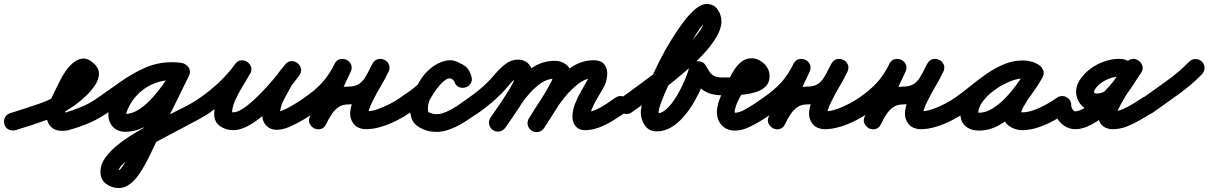

<svg xmlns="http://www.w3.org/2000/svg" viewBox="-63 -607 6099 969"><path d="M15 50Q-3 55 -19.5 46.5Q-36 38 -41 20Q-46 2 -37.5 -14.5Q-29 -31 -11 -36Q64 -59 137.5 -84.5Q211 -110 275 -159Q288 -169 301.5 -180.5Q315 -192 326 -204Q335 -214 340 -222Q341 -223 342.5 -228Q344 -233 345 -231Q345 -227 348 -223Q351 -219 349 -221Q349 -221 349 -221Q349 -222 349 -222Q347 -223 350.5 -221.5Q354 -220 355 -219Q358 -219 362 -220Q363 -221 360 -219Q357 -217 356 -215Q345 -205 337 -191Q329 -177 323 -164Q307 -130 287 -94.5Q267 -59 263 -22Q263 -19 261.5 -24Q260 -29 258 -31Q255 -35 254 -35Q253 -35 250 -36Q250 -36 250 -36Q257 -37 263 -38Q263 -38 262 -38Q261 -37 261 -37Q308 -51 349 -68Q390 -85 431 -114Q431 -114 431 -114Q431 -114 431 -114Q447 -125 465.5 -121.5Q484 -118 494 -103Q505 -87 501.5 -68.5Q498 -50 483 -40Q435 -7 387.5 13.5Q340 34 285 49Q285 49 284 50Q283 50 283 50Q260 55 236 52.5Q212 50 194 33Q173 11 173 -19.5Q173 -50 185.5 -83.5Q198 -117 214 -148Q230 -179 241 -202Q252 -225 269.5 -250Q287 -275 310 -293Q333 -311 358.5 -311.5Q384 -312 411 -286Q411 -286 411 -287Q411 -287 411 -287Q438 -261 436.5 -232.5Q435 -204 416.5 -176.5Q398 -149 373.5 -125.5Q349 -102 329 -87Q259 -33 179 -4Q99 25 15 50Q15 50 15 50Q15 50 15 50Z M420 -51Q409 -67 412.5 -85Q416 -103 431 -114Q487 -153 545.5 -194.5Q604 -236 668 -264.5Q732 -293 803 -293Q815 -293 827 -292Q839 -291 851 -290Q873 -287 882 -271.5Q891 -256 889 -239Q887 -222 874 -209.5Q861 -197 839 -200Q823 -203 807 -203Q739 -203 682 -169.5Q625 -136 592 -77Q587 -67 580.5 -53.5Q574 -40 574 -28Q574 -24 571 -28Q568 -32 569 -32Q605 -32 642 -57Q679 -82 712 -120Q745 -158 770.5 -196.5Q796 -235 810 -263Q819 -283 837 -287Q855 -291 870 -283Q885 -276 892.5 -259.5Q900 -243 890 -223Q852 -146 814 -68.5Q776 9 737 86Q737 86 737 87Q737 88 737 88Q724 111 709 143.5Q694 176 676 210.5Q658 245 637 275Q616 305 590.5 323.5Q565 342 536 342Q500 342 472 320.5Q444 299 444 260Q444 221 472 184Q500 147 546 112.5Q592 78 647.5 47Q703 16 760 -12.5Q817 -41 866 -66Q915 -91 947 -114Q947 -114 947 -114Q947 -114 947 -114Q962 -125 980.5 -121.5Q999 -118 1010 -103Q1021 -88 1017.5 -69.5Q1014 -51 999 -40Q977 -25 935 -2Q893 21 840.5 48Q788 75 734 104.5Q680 134 635 162.5Q590 191 562 216.5Q534 242 534 260Q534 262 533.5 258.5Q533 255 532 254Q528 249 529 250.5Q530 252 536 252Q542 252 554 235Q566 218 581 191.5Q596 165 611 136Q626 107 638 82Q650 57 657 44Q657 44 657 45Q657 46 657 46Q695 -31 733 -108.5Q771 -186 810 -263Q820 -283 837.5 -287Q855 -291 870 -283Q885 -276 892.5 -259.5Q900 -243 890 -223Q870 -182 837 -133.5Q804 -85 762 -41Q720 3 671 30.5Q622 58 569 58Q531 58 507.5 33.5Q484 9 484 -28Q484 -52 493 -76Q502 -100 513 -120Q558 -201 636.5 -247Q715 -293 807 -293Q829 -293 851 -290Q873 -286 882.5 -271Q892 -256 890 -239Q887 -222 874.5 -210Q862 -198 839 -200Q830 -201 821.5 -202Q813 -203 803 -203Q759 -203 716.5 -187Q674 -171 633.5 -146Q593 -121 555.5 -93Q518 -65 483 -40Q467 -29 449 -32.5Q431 -36 420 -51Z M935 -52Q924 -67 927.5 -85.5Q931 -104 947 -114Q996 -148 1042 -191Q1088 -234 1123 -283Q1136 -301 1153 -302.5Q1170 -304 1184 -295Q1198 -286 1204 -269.5Q1210 -253 1199 -235Q1183 -206 1161.5 -171.5Q1140 -137 1124 -101Q1108 -65 1108 -32Q1108 -32 1108 -32Q1107 -37 1104 -40Q1101 -43 1106 -41.5Q1111 -40 1114 -40Q1135 -40 1163.5 -59Q1192 -78 1224 -108Q1256 -138 1286 -171.5Q1316 -205 1339.5 -234Q1363 -263 1374 -279Q1387 -297 1405 -297Q1423 -297 1437 -287Q1450 -277 1455 -259.5Q1460 -242 1446 -225Q1437 -213 1426.5 -200.5Q1416 -188 1408 -175Q1408 -175 1408 -175Q1409 -176 1409 -176Q1391 -143 1370.5 -105.5Q1350 -68 1350 -30Q1350 -28 1350 -28Q1350 -29 1349 -30Q1349 -30 1349 -31Q1348 -32 1348 -32Q1350 -28 1351 -26Q1351 -27 1350 -29Q1349 -31 1347 -32Q1344 -36 1337 -39Q1330 -42 1334 -42Q1345 -42 1364 -50Q1383 -58 1404 -70Q1425 -82 1444 -94Q1463 -106 1474 -114Q1474 -114 1474 -114Q1474 -114 1474 -114Q1489 -125 1507.5 -121.5Q1526 -118 1537 -103Q1548 -88 1544.5 -69.5Q1541 -51 1526 -40Q1503 -24 1469 -3.5Q1435 17 1399.5 32.5Q1364 48 1334 48Q1310 48 1294 37.5Q1278 27 1270 12Q1270 12 1269 11Q1269 10 1269 10Q1260 -7 1260 -30Q1260 -81 1283 -127.5Q1306 -174 1329 -218Q1329 -218 1330 -219Q1330 -219 1330 -219Q1339 -236 1351.5 -251Q1364 -266 1376 -281Q1389 -298 1407 -298.5Q1425 -299 1438 -289Q1451 -279 1455.5 -262Q1460 -245 1448 -227Q1429 -201 1400.5 -165.5Q1372 -130 1336.5 -92.5Q1301 -55 1262.5 -22.5Q1224 10 1186 30Q1148 50 1114 50Q1077 50 1047.5 29.5Q1018 9 1018 -32Q1018 -75 1035 -118Q1052 -161 1076 -201.5Q1100 -242 1121 -279Q1131 -298 1149 -299Q1167 -300 1182 -291Q1196 -282 1202.5 -265Q1209 -248 1197 -231Q1157 -175 1105.5 -127Q1054 -79 997 -40Q982 -29 963.5 -32.5Q945 -36 935 -52Z M1525 -40Q1509 -29 1491 -32.5Q1473 -36 1462 -51Q1451 -67 1454.5 -85Q1458 -103 1473 -114Q1526 -150 1561.5 -188.5Q1597 -227 1626 -285Q1636 -305 1653.5 -308.5Q1671 -312 1686 -305Q1701 -298 1708.5 -281.5Q1716 -265 1707 -245Q1676 -179 1645 -113Q1614 -47 1583 19Q1574 39 1556 43Q1538 47 1523 40Q1508 32 1500 16Q1492 0 1502 -20Q1522 -61 1547.5 -95Q1573 -129 1609 -149.5Q1645 -170 1695 -170Q1733 -170 1753.5 -186.5Q1774 -203 1787.5 -229Q1801 -255 1817 -286Q1828 -305 1845 -308.5Q1862 -312 1877 -305Q1892 -298 1899.5 -282Q1907 -266 1898 -246Q1881 -209 1859.5 -173.5Q1838 -138 1820 -101Q1814 -90 1809 -78.5Q1804 -67 1800 -55Q1797 -46 1796 -39Q1796 -39 1796 -35Q1796 -31 1795 -33Q1793 -37 1788 -41Q1783 -45 1785 -45Q1811 -45 1843 -56Q1875 -67 1905.5 -83Q1936 -99 1957 -114Q1957 -114 1957 -114Q1957 -114 1957 -114Q1972 -124 1990.5 -121Q2009 -118 2020 -103Q2030 -88 2027 -69.5Q2024 -51 2009 -40Q1980 -20 1941.5 0Q1903 20 1862 32.5Q1821 45 1785 45Q1764 45 1746 37Q1728 29 1717 11Q1702 -12 1704.5 -41.5Q1707 -71 1720.5 -103.5Q1734 -136 1752 -168.5Q1770 -201 1788 -230.5Q1806 -260 1816 -283Q1825 -303 1842.5 -306.5Q1860 -310 1876 -302Q1891 -295 1899 -278.5Q1907 -262 1897 -243Q1872 -197 1848 -160Q1824 -123 1788.5 -101.5Q1753 -80 1695 -80Q1664 -80 1643.5 -65Q1623 -50 1608.5 -27Q1594 -4 1583 20Q1573 40 1555.5 44Q1538 48 1523 41Q1508 33 1500 17Q1492 1 1501 -19Q1532 -85 1563 -151Q1594 -217 1625 -284Q1635 -304 1652.5 -307.5Q1670 -311 1685 -303Q1700 -296 1708 -280Q1716 -264 1706 -244Q1672 -177 1629 -130Q1586 -83 1525 -40Q1525 -40 1525 -40Q1525 -40 1525 -40Z M2008 -39Q1992 -29 1973.5 -33Q1955 -37 1945 -52Q1935 -68 1939 -86.5Q1943 -105 1958 -115Q1981 -130 2004 -146.5Q2027 -163 2047 -182Q2048 -183 2045.5 -179Q2043 -175 2044 -176Q2058 -208 2085 -238Q2112 -268 2147 -286.5Q2182 -305 2219 -301Q2220 -301 2223 -300Q2227 -299 2227 -299Q2261 -290 2283.5 -274Q2306 -258 2316 -222Q2322 -201 2312.5 -186Q2303 -171 2287 -166Q2271 -161 2254.5 -167Q2238 -173 2231 -194Q2229 -198 2228 -200Q2228 -200 2228 -199Q2229 -198 2229 -198Q2227 -200 2225 -202Q2223 -204 2221 -206Q2221 -206 2220 -206Q2220 -207 2220 -207Q2206 -217 2188.5 -206Q2171 -195 2154 -174.5Q2137 -154 2124.5 -134.5Q2112 -115 2108 -107Q2108 -107 2108 -108Q2109 -109 2109 -109Q2101 -95 2098 -77Q2095 -59 2098 -43Q2099 -40 2110 -36.5Q2121 -33 2125 -32Q2125 -32 2124 -32Q2124 -32 2124 -32Q2154 -27 2187 -41.5Q2220 -56 2250.5 -77Q2281 -98 2303 -114Q2318 -125 2336.5 -121.5Q2355 -118 2366 -103Q2377 -88 2373.5 -69.5Q2370 -51 2355 -40Q2320 -16 2280 9.5Q2240 35 2196.5 49.5Q2153 64 2108 56Q2108 56 2108 56Q2107 56 2107 56Q2074 50 2045.5 30.5Q2017 11 2010 -25Q2003 -56 2008.5 -90Q2014 -124 2029 -151Q2029 -151 2030 -152Q2030 -153 2030 -153Q2047 -182 2072.5 -215Q2098 -248 2130 -273Q2162 -298 2198 -302.5Q2234 -307 2272 -279Q2272 -279 2272 -280Q2271 -280 2271 -280Q2277 -276 2282.5 -271.5Q2288 -267 2293 -262Q2293 -262 2294 -261Q2294 -260 2294 -260Q2308 -245 2315 -224Q2323 -204 2312.5 -189Q2302 -174 2286 -169Q2270 -164 2253 -169.5Q2236 -175 2230 -196Q2227 -207 2219.5 -208.5Q2212 -210 2203 -213Q2203 -213 2207 -212Q2211 -211 2211 -211Q2194 -213 2176.5 -200.5Q2159 -188 2145.5 -170.5Q2132 -153 2126 -140Q2118 -121 2096 -102Q2074 -83 2049.5 -67Q2025 -51 2008 -39Q2008 -39 2008 -39Q2008 -39 2008 -39Z M2355 -40Q2339 -29 2321 -32.5Q2303 -36 2292 -51Q2281 -67 2284.5 -85Q2288 -103 2303 -114Q2352 -148 2393 -187Q2414 -208 2438 -236Q2462 -264 2489.5 -285Q2517 -306 2551 -306Q2586 -306 2607 -282Q2628 -258 2628 -224Q2628 -199 2612 -163Q2596 -127 2572.5 -89Q2549 -51 2525.5 -17.5Q2502 16 2487 38Q2487 38 2487 38Q2487 38 2487 38Q2476 53 2458 56.5Q2440 60 2424 49Q2409 38 2405.5 20Q2402 2 2413 -14Q2421 -25 2436 -46.5Q2451 -68 2468.5 -94.5Q2486 -121 2502 -147Q2518 -173 2528 -193.5Q2538 -214 2538 -224Q2538 -227 2540.5 -223Q2543 -219 2546 -217Q2547 -217 2549.5 -216.5Q2552 -216 2551 -216Q2549 -216 2548 -215Q2527 -204 2506 -178Q2485 -152 2468 -135Q2416 -83 2355 -40Q2355 -40 2355 -40Q2355 -40 2355 -40ZM2487 38Q2476 53 2458 56.5Q2440 60 2424 49Q2409 38 2405.5 20Q2402 2 2413 -14Q2442 -55 2475 -104.5Q2508 -154 2547 -198.5Q2586 -243 2633 -271.5Q2680 -300 2738 -300Q2771 -300 2795.5 -280Q2820 -260 2820 -225Q2820 -201 2804 -165.5Q2788 -130 2765 -91Q2742 -52 2719.5 -17.5Q2697 17 2683 39Q2683 39 2683 39Q2683 39 2683 39Q2673 54 2654.5 58Q2636 62 2620 52Q2605 42 2601 23.5Q2597 5 2607 -11Q2615 -23 2629.5 -45.5Q2644 -68 2661.5 -95.5Q2679 -123 2694.5 -149.5Q2710 -176 2720 -196.5Q2730 -217 2730 -225Q2730 -226 2730 -223.5Q2730 -221 2731 -220Q2733 -215 2737.5 -212.5Q2742 -210 2738 -210Q2697 -210 2661 -183Q2625 -156 2593 -116Q2561 -76 2534.5 -34.5Q2508 7 2487 38Q2487 38 2487 38Q2487 38 2487 38ZM2683 38Q2674 54 2656 58.5Q2638 63 2622 53Q2606 44 2601 26Q2596 8 2606 -9Q2631 -50 2663.5 -99.5Q2696 -149 2737 -195Q2778 -241 2825.5 -271Q2873 -301 2927 -303Q2970 -304 2987 -282Q3004 -260 3001.5 -227.5Q2999 -195 2984 -167Q2972 -145 2956 -119Q2940 -93 2928 -66.5Q2916 -40 2916 -16Q2916 -16 2916 -17Q2914 -26 2906 -32.5Q2898 -39 2889 -40Q2890 -40 2888 -40Q2914 -40 2942.5 -52.5Q2971 -65 2997 -82.5Q3023 -100 3043 -114Q3043 -114 3043 -114Q3043 -114 3043 -114Q3059 -125 3077.5 -121.5Q3096 -118 3106 -103Q3117 -87 3113.5 -68.5Q3110 -50 3095 -40Q3065 -20 3031.5 1Q2998 22 2961.5 36Q2925 50 2888 50Q2859 50 2842.5 30.5Q2826 11 2826 -16Q2826 -50 2839 -83Q2852 -116 2870.5 -148Q2889 -180 2905 -209Q2915 -229 2912.5 -231.5Q2910 -234 2918 -222Q2925 -212 2929 -212.5Q2933 -213 2931 -213Q2892 -212 2855 -183.5Q2818 -155 2785.5 -114.5Q2753 -74 2726.5 -32.5Q2700 9 2683 38Q2683 38 2683 38Q2683 38 2683 38Z M3062 -51Q3051 -67 3054.5 -85Q3058 -103 3073 -114Q3093 -128 3131 -155.5Q3169 -183 3216 -218.5Q3263 -254 3310.5 -293.5Q3358 -333 3398.5 -372Q3439 -411 3463.5 -443.5Q3488 -476 3488 -499Q3488 -507 3487 -505Q3486 -503 3494 -499Q3496 -498 3499 -498Q3501 -497 3502 -497Q3503 -497 3502 -497Q3494 -497 3473 -468.5Q3452 -440 3425 -394Q3398 -348 3369 -294Q3340 -240 3315.5 -188Q3291 -136 3276 -96.5Q3261 -57 3261 -40Q3261 -34 3263 -30.5Q3265 -27 3260 -31Q3258 -33 3255 -33Q3252 -34 3250.5 -34Q3249 -34 3251 -34Q3273 -34 3295 -52Q3317 -70 3337 -99Q3357 -128 3373 -160Q3389 -192 3400 -220.5Q3411 -249 3415 -265Q3418 -279 3429 -287.5Q3440 -296 3453 -298Q3466 -299 3478.5 -294.5Q3491 -290 3498 -277Q3510 -257 3519 -243.5Q3528 -230 3542.5 -223Q3557 -216 3585 -216Q3604 -216 3617 -203Q3630 -190 3630 -171Q3630 -152 3617 -139Q3604 -126 3585 -126Q3541 -126 3511.5 -138Q3482 -150 3461 -173.5Q3440 -197 3420 -233Q3413 -245 3426 -253.5Q3439 -262 3458 -265Q3476 -268 3491 -263.5Q3506 -259 3503 -245Q3496 -214 3480 -174Q3464 -134 3441 -94Q3418 -54 3388.5 -19.5Q3359 15 3324.5 35.5Q3290 56 3251 56Q3212 56 3191.5 26Q3171 -4 3171 -40Q3171 -62 3183 -102.5Q3195 -143 3216.5 -194Q3238 -245 3265.5 -299.5Q3293 -354 3324.5 -405Q3356 -456 3387.5 -497.5Q3419 -539 3448.5 -563Q3478 -587 3502 -587Q3539 -587 3558.5 -559.5Q3578 -532 3578 -499Q3578 -463 3553 -420.5Q3528 -378 3486.5 -333.5Q3445 -289 3394.5 -245.5Q3344 -202 3293 -162.5Q3242 -123 3197.5 -91.5Q3153 -60 3125 -40Q3109 -29 3091 -32.5Q3073 -36 3062 -51Z M3576 -126Q3557 -126 3544 -139Q3531 -152 3531 -171Q3531 -190 3544 -203Q3557 -216 3576 -216Q3592 -216 3607.5 -216Q3623 -216 3639 -217Q3648 -217 3657.5 -217.5Q3667 -218 3676 -219Q3686 -220 3696.5 -221.5Q3707 -223 3717 -226Q3724 -228 3729 -230Q3732 -231 3733.5 -232.5Q3735 -234 3734 -232Q3732 -229 3731 -226Q3731 -224 3731 -223Q3731 -222 3731 -221Q3731 -221 3727 -223Q3727 -223 3728 -223Q3729 -223 3730 -223Q3729 -223 3723 -213.5Q3717 -204 3710.5 -193Q3704 -182 3702 -176Q3688 -146 3669.5 -113Q3651 -80 3645 -48Q3645 -48 3645 -48Q3645 -49 3645 -49Q3645 -45 3645 -42Q3645 -38 3647 -38Q3666 -38 3693.5 -52.5Q3721 -67 3747.5 -85Q3774 -103 3789 -114Q3804 -124 3822.5 -121Q3841 -118 3852 -103Q3862 -88 3859 -69.5Q3856 -51 3841 -40Q3817 -23 3783.5 -1.5Q3750 20 3714.5 36Q3679 52 3647 52Q3605 52 3580 25.5Q3555 -1 3555 -42Q3555 -52 3557 -63Q3557 -63 3557 -64Q3557 -64 3557 -64Q3564 -103 3584 -140.5Q3604 -178 3620 -214Q3630 -236 3645.5 -259Q3661 -282 3682 -297.5Q3703 -313 3730 -313Q3750 -313 3769 -303Q3792 -291 3806.5 -270Q3821 -249 3821 -223Q3821 -191 3802.5 -172Q3784 -153 3755 -143.5Q3726 -134 3692.5 -130Q3659 -126 3628 -126Q3597 -126 3576 -126Q3576 -126 3576 -126Q3576 -126 3576 -126Z M3841 -40Q3825 -29 3807 -32.5Q3789 -36 3778 -51Q3767 -67 3770.5 -85Q3774 -103 3789 -114Q3842 -150 3877.5 -188.5Q3913 -227 3942 -285Q3952 -305 3969.5 -308.5Q3987 -312 4002 -305Q4017 -298 4024.5 -281.5Q4032 -265 4023 -245Q3992 -179 3961 -113Q3930 -47 3899 19Q3890 39 3872 43Q3854 47 3839 40Q3824 32 3816 16Q3808 0 3818 -20Q3838 -61 3863.5 -95Q3889 -129 3925 -149.5Q3961 -170 4011 -170Q4049 -170 4069.5 -186.5Q4090 -203 4103.5 -229Q4117 -255 4133 -286Q4144 -305 4161 -308.5Q4178 -312 4193 -305Q4208 -298 4215.5 -282Q4223 -266 4214 -246Q4197 -209 4175.5 -173.5Q4154 -138 4136 -101Q4130 -90 4125 -78.5Q4120 -67 4116 -55Q4113 -46 4112 -39Q4112 -39 4112 -35Q4112 -31 4111 -33Q4109 -37 4104 -41Q4099 -45 4101 -45Q4127 -45 4159 -56Q4191 -67 4221.5 -83Q4252 -99 4273 -114Q4273 -114 4273 -114Q4273 -114 4273 -114Q4288 -124 4306.5 -121Q4325 -118 4336 -103Q4346 -88 4343 -69.5Q4340 -51 4325 -40Q4296 -20 4257.5 0Q4219 20 4178 32.5Q4137 45 4101 45Q4080 45 4062 37Q4044 29 4033 11Q4018 -12 4020.5 -41.5Q4023 -71 4036.5 -103.5Q4050 -136 4068 -168.5Q4086 -201 4104 -230.5Q4122 -260 4132 -283Q4141 -303 4158.5 -306.5Q4176 -310 4192 -302Q4207 -295 4215 -278.5Q4223 -262 4213 -243Q4188 -197 4164 -160Q4140 -123 4104.5 -101.5Q4069 -80 4011 -80Q3980 -80 3959.5 -65Q3939 -50 3924.5 -27Q3910 -4 3899 20Q3889 40 3871.5 44Q3854 48 3839 41Q3824 33 3816 17Q3808 1 3817 -19Q3848 -85 3879 -151Q3910 -217 3941 -284Q3951 -304 3968.5 -307.5Q3986 -311 4001 -303Q4016 -296 4024 -280Q4032 -264 4022 -244Q3988 -177 3945 -130Q3902 -83 3841 -40Q3841 -40 3841 -40Q3841 -40 3841 -40Z M4325 -40Q4309 -29 4291 -32.5Q4273 -36 4262 -51Q4251 -67 4254.5 -85Q4258 -103 4273 -114Q4326 -150 4361.5 -188.5Q4397 -227 4426 -285Q4436 -305 4453.5 -308.5Q4471 -312 4486 -305Q4501 -298 4508.5 -281.5Q4516 -265 4507 -245Q4476 -179 4445 -113Q4414 -47 4383 19Q4374 39 4356 43Q4338 47 4323 40Q4308 32 4300 16Q4292 0 4302 -20Q4322 -61 4347.5 -95Q4373 -129 4409 -149.5Q4445 -170 4495 -170Q4533 -170 4553.5 -186.5Q4574 -203 4587.5 -229Q4601 -255 4617 -286Q4628 -305 4645 -308.5Q4662 -312 4677 -305Q4692 -298 4699.5 -282Q4707 -266 4698 -246Q4681 -209 4659.5 -173.5Q4638 -138 4620 -101Q4614 -90 4609 -78.5Q4604 -67 4600 -55Q4597 -46 4596 -39Q4596 -39 4596 -35Q4596 -31 4595 -33Q4593 -37 4588 -41Q4583 -45 4585 -45Q4611 -45 4643 -56Q4675 -67 4705.5 -83Q4736 -99 4757 -114Q4757 -114 4757 -114Q4757 -114 4757 -114Q4772 -124 4790.5 -121Q4809 -118 4820 -103Q4830 -88 4827 -69.5Q4824 -51 4809 -40Q4780 -20 4741.5 0Q4703 20 4662 32.5Q4621 45 4585 45Q4564 45 4546 37Q4528 29 4517 11Q4502 -12 4504.5 -41.5Q4507 -71 4520.5 -103.5Q4534 -136 4552 -168.5Q4570 -201 4588 -230.5Q4606 -260 4616 -283Q4625 -303 4642.5 -306.5Q4660 -310 4676 -302Q4691 -295 4699 -278.5Q4707 -262 4697 -243Q4672 -197 4648 -160Q4624 -123 4588.5 -101.5Q4553 -80 4495 -80Q4464 -80 4443.5 -65Q4423 -50 4408.5 -27Q4394 -4 4383 20Q4373 40 4355.5 44Q4338 48 4323 41Q4308 33 4300 17Q4292 1 4301 -19Q4332 -85 4363 -151Q4394 -217 4425 -284Q4435 -304 4452.5 -307.5Q4470 -311 4485 -303Q4500 -296 4508 -280Q4516 -264 4506 -244Q4472 -177 4429 -130Q4386 -83 4325 -40Q4325 -40 4325 -40Q4325 -40 4325 -40Z M4746 -51Q4735 -67 4738.5 -85Q4742 -103 4757 -114Q4796 -141 4835.5 -173.5Q4875 -206 4917 -235Q4959 -264 5004.5 -283Q5050 -302 5101 -302Q5122 -302 5143 -296Q5164 -290 5182 -278Q5200 -265 5201.5 -247.5Q5203 -230 5194 -217Q5185 -203 5168.5 -197Q5152 -191 5133 -202Q5124 -207 5117.5 -209Q5111 -211 5099 -211Q5071 -211 5033 -195.5Q4995 -180 4958.5 -154Q4922 -128 4898 -96.5Q4874 -65 4874 -34Q4874 -29 4870 -34Q4866 -39 4870 -38Q4873 -38 4878 -38Q4913 -38 4949.5 -61.5Q4986 -85 5019 -121Q5052 -157 5078 -194.5Q5104 -232 5120 -260Q5130 -279 5148 -282.5Q5166 -286 5181 -277Q5195 -269 5202 -252.5Q5209 -236 5198 -216Q5190 -200 5172 -175Q5154 -150 5135.5 -122Q5117 -94 5103.5 -70Q5090 -46 5090 -32Q5090 -30 5089.5 -33.5Q5089 -37 5088 -39Q5084 -44 5087 -42Q5090 -40 5096 -40Q5125 -40 5157 -52Q5189 -64 5219 -81Q5249 -98 5272 -114Q5287 -125 5305.5 -121.5Q5324 -118 5335 -103Q5346 -88 5342.5 -69.5Q5339 -51 5324 -40Q5293 -19 5254.5 2Q5216 23 5175 36.5Q5134 50 5096 50Q5060 50 5030 29Q5000 8 5000 -32Q5000 -61 5013 -90.5Q5026 -120 5046 -149.5Q5066 -179 5086 -206.5Q5106 -234 5120 -260Q5130 -279 5148 -282.5Q5166 -286 5181 -277Q5195 -269 5202 -252.5Q5209 -236 5198 -216Q5176 -176 5142.5 -129.5Q5109 -83 5067 -41.5Q5025 0 4977 26Q4929 52 4878 52Q4837 52 4810.5 30.5Q4784 9 4784 -34Q4784 -75 4804.5 -113.5Q4825 -152 4858.5 -186Q4892 -220 4933.5 -246Q4975 -272 5018 -286.5Q5061 -301 5099 -301Q5142 -301 5179 -280Q5197 -269 5198.5 -251.5Q5200 -234 5190 -219Q5181 -204 5164 -198Q5147 -192 5130 -204Q5124 -209 5116 -210.5Q5108 -212 5101 -212Q5061 -212 5022 -194Q4983 -176 4946.5 -148.5Q4910 -121 4875.5 -91.5Q4841 -62 4809 -40Q4793 -29 4775 -32.5Q4757 -36 4746 -51Z M5298 -122Q5317 -122 5330 -109Q5343 -96 5343 -77Q5343 -68 5349 -56.5Q5355 -45 5365 -45Q5386 -46 5417 -66Q5448 -86 5480 -115.5Q5512 -145 5537.5 -174Q5563 -203 5574 -221Q5575 -224 5577 -227Q5580 -235 5583.5 -227.5Q5587 -220 5584 -220Q5551 -220 5515.5 -201.5Q5480 -183 5463 -156Q5450 -135 5473 -135Q5499 -135 5520 -151.5Q5541 -168 5559.5 -193Q5578 -218 5593 -244Q5608 -270 5621 -289Q5634 -308 5651.5 -309.5Q5669 -311 5683 -301Q5697 -292 5702.5 -275Q5708 -258 5696 -239Q5670 -200 5643.5 -162Q5617 -124 5595 -83Q5590 -74 5585.5 -65Q5581 -56 5577 -47Q5573 -38 5571 -30Q5570 -25 5570 -25Q5569 -29 5569 -30Q5569 -31 5565 -36Q5560 -40 5558 -43Q5556 -43 5553 -44Q5550 -45 5552 -45Q5578 -45 5605.5 -57Q5633 -69 5659 -85.5Q5685 -102 5707 -116Q5723 -125 5741 -120.5Q5759 -116 5769 -100Q5778 -84 5773.5 -66Q5769 -48 5753 -38Q5723 -20 5690.5 -1Q5658 18 5623.5 31.5Q5589 45 5552 45Q5535 45 5520 39Q5505 33 5494 20Q5477 -2 5480.5 -33Q5484 -64 5500.5 -100Q5517 -136 5540 -171.5Q5563 -207 5585 -237.5Q5607 -268 5621 -289Q5633 -307 5651 -308.5Q5669 -310 5683 -301Q5697 -291 5702.5 -274Q5708 -257 5695 -239Q5675 -208 5653.5 -174.5Q5632 -141 5606.5 -111.5Q5581 -82 5548.5 -63.5Q5516 -45 5473 -45Q5429 -45 5401.5 -69.5Q5374 -94 5369 -131Q5364 -168 5387 -204Q5407 -235 5439 -259Q5471 -283 5509 -296.5Q5547 -310 5584 -310Q5623 -310 5644.5 -289Q5666 -268 5667.5 -237Q5669 -206 5651 -175Q5633 -145 5600.5 -107.5Q5568 -70 5528 -35.5Q5488 -1 5446 21.5Q5404 44 5368 45Q5335 46 5309 28.5Q5283 11 5268 -17Q5253 -45 5253 -77Q5253 -96 5266 -109Q5279 -122 5298 -122Z M5693 -50Q5683 -65 5686 -83.5Q5689 -102 5704 -112Q5764 -155 5825.5 -199Q5887 -243 5939 -296Q5939 -296 5939 -296Q5939 -296 5939 -296Q5952 -309 5970.5 -309Q5989 -309 6003 -296Q6016 -283 6016 -264.5Q6016 -246 6003 -232Q5949 -177 5884 -130.5Q5819 -84 5756 -39Q5741 -28 5722.5 -31Q5704 -34 5693 -50Z"/></svg>

Font: FRB American Cursive Black
Style: Bold Italic
Weight: 900
Italic angle: -25°
Version: Version 2.0;Modular Font Editor K font №1